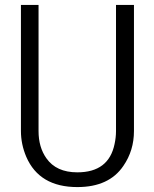

<svg xmlns="http://www.w3.org/2000/svg" viewBox="-20 -760 632 788"><path d="M65.9 -222.2V-739.7H138.2V-222.2Q138.2 -155.8 170.4 -110.4Q210.9 -52.7 297.4 -52.7Q426.3 -52.7 450.2 -168.9Q456.1 -195.8 456.1 -222.2V-739.7H529.8V-222.2Q529.8 -142.1 486.3 -79.1Q427.7 7.8 297.4 7.8Q141.6 7.8 87.9 -116.2Q65.9 -168 65.9 -222.2Z"/></svg>

Font: News Cycle
Style: Regular
Weight: 500
Version: Version 0.5.2